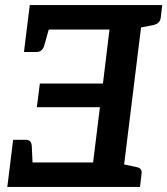

<svg xmlns="http://www.w3.org/2000/svg" viewBox="-20 -741 663 761"><path d="M461 0H9L21 -97H349L376 -316H126L138 -410H388L414 -624H86L98 -721H550ZM110 -73 21 -97 32 -187H82Q93 -187 99 -181Q105 -175 106 -162ZM180 -648 155 -559Q151 -547 143.5 -541Q136 -535 124 -535H75L86 -624L180 -648ZM523 -721H623L617 -670Q615 -658 608 -651.5Q601 -645 589 -642L523 -629ZM535 0H435L458 -92L520 -79Q532 -77 537.5 -70.5Q543 -64 541 -52Z"/></svg>

Font: Aleo SemiBold
Style: Italic
Weight: 600
Italic angle: -7°
Designer: Alessio Laiso
Foundry: Alessio Laiso
Version: Version 2.001;gftools[0.9.29]